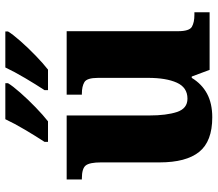

<svg xmlns="http://www.w3.org/2000/svg" viewBox="-68 -738 816 720"><g transform="rotate(-90 340.0 -378.0)"><path d="M260 10Q170 10 130.5 -39Q91 -88 91 -188V-407Q91 -450 79.5 -464.5Q68 -479 31 -479H27V-536H267V-226Q267 -162 280 -122.5Q293 -83 330 -83Q372 -83 390 -123Q408 -163 408 -231V-418Q408 -460 392 -469.5Q376 -479 349 -479H345V-536H583V-119Q583 -76 599.5 -66.5Q616 -57 644 -57H654V0H438L413 -67H408Q385 -29 348.5 -9.5Q312 10 260 10ZM362 -619Q383 -651 407 -691.5Q431 -732 447 -766H582V-756Q572 -739 546.5 -710Q521 -681 491.5 -652.5Q462 -624 439 -606H362ZM168 -619Q189 -651 213 -691.5Q237 -732 253 -766H388V-756Q378 -739 352.5 -710Q327 -681 297.5 -652.5Q268 -624 245 -606H168Z"/></g></svg>

Font: Noto Serif Georgian ExtraBold
Style: Regular
Weight: 800
Designer: Monotype Design Team, Akaki Razmadze
Foundry: Google LLC
Version: Version 2.003; ttfautohint (v1.8.4.7-5d5b)